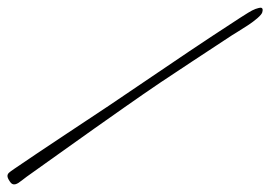

<svg xmlns="http://www.w3.org/2000/svg" viewBox="-225 -526 710 504"><g transform="rotate(-90 130.0 -274.0)"><path d="M104.5 -343.3Q128.4 -307.6 191.9 -214.1Q255.4 -120.6 289.1 -69.3Q349.1 21.5 354.5 32.7Q359.4 42.5 360.8 49.3Q364.3 60.5 355.5 60.5Q354 60.5 350.1 59.6Q344.2 58.1 334.7 47.1Q325.2 36.1 317.6 24.7Q310.1 13.2 300.3 -2.4Q290.5 -18.1 289.1 -20.5L220.7 -124.5Q193.8 -165.5 165.8 -207.3Q137.7 -249 99.4 -303.5Q61 -357.9 43.7 -382.6Q26.4 -407.2 -24.2 -478Q-74.7 -548.8 -82 -559.1Q-84.5 -562.5 -89.8 -569.3Q-95.2 -576.2 -97.9 -580.3Q-100.6 -584.5 -101.6 -588.4Q-104 -597.2 -94.7 -603Q-85.4 -609.4 -80.1 -609.4Q-75.2 -609.4 -71.5 -605.5Q-67.9 -601.6 -61 -591.3Q-28.3 -543.5 32 -452.6Q92.3 -361.8 104.5 -343.3Z"/></g></svg>

Font: Sintesa 3
Style: 3
Weight: 400
Version: Version 001.000